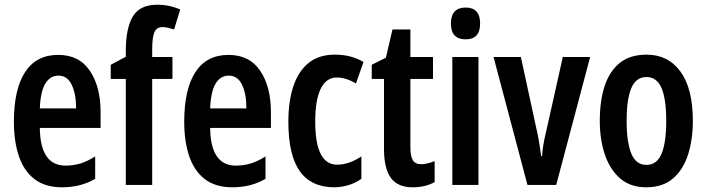

<svg xmlns="http://www.w3.org/2000/svg" viewBox="-20 -785 3000 815"><path d="M227 -552Q316 -552 361.5 -484.5Q407 -417 407 -309V-242H149Q151 -82 258 -82Q291 -82 321 -91Q351 -100 384 -121V-26Q323 10 244 10Q171 10 126 -25Q81 -60 60 -122.5Q39 -185 39 -268Q39 -406 86.5 -479Q134 -552 227 -552ZM228 -464Q193 -464 172.5 -430.5Q152 -397 149 -325H303Q303 -386 284.5 -425Q266 -464 228 -464Z M712 -450H626V0H514V-450H450V-510L514 -544V-567Q514 -666 544 -715.5Q574 -765 648 -765Q674 -765 696 -760.5Q718 -756 745 -745L719 -660Q706 -664 693.5 -667Q681 -670 669 -670Q645 -670 635.5 -648.5Q626 -627 626 -574V-543H712Z M950 -552Q1039 -552 1084.5 -484.5Q1130 -417 1130 -309V-242H872Q874 -82 981 -82Q1014 -82 1044 -91Q1074 -100 1107 -121V-26Q1046 10 967 10Q894 10 849 -25Q804 -60 783 -122.5Q762 -185 762 -268Q762 -406 809.5 -479Q857 -552 950 -552ZM951 -464Q916 -464 895.5 -430.5Q875 -397 872 -325H1026Q1026 -386 1007.5 -425Q989 -464 951 -464Z M1399 10Q1301 10 1252.5 -58.5Q1204 -127 1204 -268Q1204 -354 1225 -418Q1246 -482 1289.5 -517.5Q1333 -553 1401 -553Q1438 -553 1467.5 -545Q1497 -537 1523 -522L1491 -431Q1448 -456 1409 -456Q1365 -456 1341.5 -408.5Q1318 -361 1318 -269Q1318 -86 1411 -86Q1461 -86 1514 -121V-26Q1489 -8 1458.5 1Q1428 10 1399 10Z M1768 -88Q1781 -88 1795 -91.5Q1809 -95 1825 -101V-12Q1805 -1 1782 4.5Q1759 10 1732 10Q1668 10 1639 -30Q1610 -70 1610 -152V-450H1558V-510L1618 -540L1646 -660H1722V-543H1818V-450H1722V-159Q1722 -123 1732 -105.5Q1742 -88 1768 -88Z M1957 -753Q2018 -753 2018 -685Q2018 -618 1957 -618Q1894 -618 1894 -685Q1894 -753 1957 -753ZM2011 -543V0H1900V-543Z M2219 0 2075 -543H2191L2256 -243Q2263 -214 2268 -184Q2273 -154 2277 -122H2281Q2282 -143 2286.5 -170.5Q2291 -198 2299 -230L2369 -543H2485L2341 0Z M2921 -272Q2921 -194 2901 -130Q2881 -66 2837.5 -28Q2794 10 2723 10Q2656 10 2612.5 -27.5Q2569 -65 2547.5 -129Q2526 -193 2526 -272Q2526 -358 2547 -421Q2568 -484 2611.5 -518.5Q2655 -553 2725 -553Q2816 -553 2868.5 -481Q2921 -409 2921 -272ZM2640 -272Q2640 -180 2660 -132.5Q2680 -85 2724 -85Q2768 -85 2788 -132Q2808 -179 2808 -272Q2808 -365 2788 -411.5Q2768 -458 2724 -458Q2680 -458 2660 -411.5Q2640 -365 2640 -272Z"/></svg>

Font: Noto Sans Khmer UI ExtraCondensed SemiBold
Style: Regular
Weight: 600
Width: 2
Designer: Danh Hong and the Monotype Design Team
Foundry: Monotype Imaging Inc.
Version: Version 2.002; ttfautohint (v1.8.4.7-5d5b)